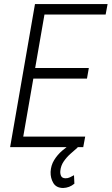

<svg xmlns="http://www.w3.org/2000/svg" viewBox="-20 -731 555 954"><path d="M403.3 -52.2 393.6 0H69.8L79.1 -52.2ZM210 -710.9 86.4 0H30.3L153.8 -710.9ZM421.4 -393.1 412.1 -340.3H128.9L138.7 -393.1ZM514.6 -710.9 504.9 -658.7H184.1L193.4 -710.9ZM339.4 -19.5 366.2 1.5Q348.1 17.1 329.3 33.9Q310.5 50.8 296.4 71.5Q282.2 92.3 279.8 117.7Q278.3 131.8 283.4 143.1Q288.6 154.3 304.7 154.8Q316.4 155.3 327.4 150.1Q338.4 145 347.7 139.6L349.6 181.6Q337.4 191.9 323.2 197.3Q309.1 202.6 293.5 203.1Q259.3 202.6 244.9 178.2Q230.5 153.8 231.4 123.5Q232.9 90.8 249 64.5Q265.1 38.1 289.6 17.1Q314 -3.9 339.4 -19.5Z"/></svg>

Font: Roboto Condensed Light
Style: Italic
Weight: 300
Italic angle: -12°
Designer: Christian Robertson
Foundry: Google
Version: Version 3.0; 2020